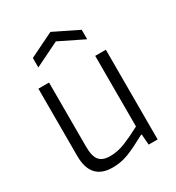

<svg xmlns="http://www.w3.org/2000/svg" viewBox="-184 -878 918 1001"><g transform="rotate(-30 275.0 -377.5)"><path d="M125 -693 272 -765 419 -693V-636L272 -708L125 -636ZM201 10Q70 10 70 -135V-540H134V-153Q134 -96 154 -72Q174 -48 219 -48Q265 -48 311.5 -67Q358 -86 412 -115V-540H476V0H422L417 -64H413Q376 -44 347.5 -30Q319 -16 295 -7Q271 2 248.5 6Q226 10 201 10Z"/></g></svg>

Font: Encode Sans Narrow
Style: Light
Weight: 300
Designer: Pablo Impallari, Andres Torresi
Foundry: Pablo Impallari, Andres Torresi
Version: Version 1.000; ttfautohint (v1.00) -l 8 -r 50 -G 200 -x 14 -